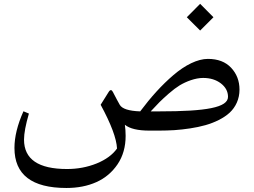

<svg xmlns="http://www.w3.org/2000/svg" viewBox="-20 -666 1295 979"><path d="M932.6 -578.1 1000.5 -510.3 1068.4 -578.1 1000.5 -646.5ZM694.8 -98.1C637.2 -100.1 602.5 -111.3 590.8 -131.3C584 -142.6 572.3 -165 555.2 -197.8C552.2 -203.6 548.8 -206.5 545.4 -206.5C542 -206.5 538.1 -203.6 534.2 -197.3L493.2 -131.8C546.4 -33.7 574.2 40.5 576.7 91.3C554.2 123 519.5 148.4 472.7 167.5C425.3 186.5 375 195.8 321.8 195.8C175.8 195.8 102.5 146 102.5 45.9C102.5 14.2 110.8 -29.8 127.4 -86.9L99.6 -98.6C68.8 -29.8 53.7 32.7 53.7 88.4C53.7 224.6 142.1 292.5 318.8 292.5C375.5 292.5 426.3 282.7 471.2 262.7C516.1 242.7 552.2 211.9 579.6 171.4C606.9 130.9 620.6 82.5 620.6 26.9C620.6 6.3 619.1 -12.7 616.7 -29.8C641.6 -9.8 683.1 0 742.2 0H790C817.4 0 843.8 -1 869.1 -2.4C919.9 -5.9 980 -14.2 1027.3 -27.8C1074.2 -41 1121.1 -63.5 1151.4 -91.8C1181.6 -120.1 1201.2 -160.6 1201.2 -209C1201.2 -252.9 1187 -290 1158.7 -320.3C1130.4 -350.6 1090.8 -365.7 1040 -365.7C987.3 -365.7 924.3 -334.5 864.3 -283.2C804.2 -231.9 749 -170.4 694.8 -98.1ZM748.5 -98.1C766.6 -117.7 781.7 -133.3 793.5 -145.5C805.2 -157.2 821.3 -171.9 841.3 -189.5C861.3 -207 879.9 -220.7 896.5 -231C929.2 -250.5 975.1 -268.6 1015.6 -268.6C1051.8 -268.6 1082 -259.3 1106.4 -240.7C1130.4 -222.2 1142.6 -199.2 1142.6 -172.4C1142.6 -117.7 1032.2 -98.1 793.5 -98.1Z"/></svg>

Font: Parastoo
Style: Regular
Weight: 400
Foundry: Saber Rastikerdar (saber.rastikerdar@gmail.com)
Version: Version 2.0.1